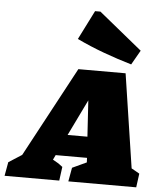

<svg xmlns="http://www.w3.org/2000/svg" viewBox="-134 -879 770 927"><g transform="rotate(5 251.5 -415.0)"><path d="M531 -89Q542 -83 551 -78Q560 -73 570 -67L561 0H232L244 -67L313 -99L312 -121H160L149 -98Q163 -90 171 -85.5Q179 -81 197 -67L188 0H-77L-65 -67L-1 -108L233 -544H462ZM209 -223H305L294 -398ZM485 -589Q417 -609 350 -633.5Q283 -658 218 -689L289 -830H315L525 -659Z"/></g></svg>

Font: Piazzolla SC Black
Style: Italic
Weight: 900
Italic angle: -11.3°
Designer: Juan Pablo del Peral
Foundry: Huerta Tipografica
Version: Version 1.330